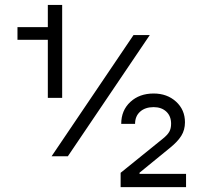

<svg xmlns="http://www.w3.org/2000/svg" viewBox="-20 -731 831 778"><path d="M468.8 27.3V-30.8L639.2 -168.5Q658.7 -184.1 666 -197.3Q673.3 -210.4 673.3 -229.5Q673.3 -260.7 653.8 -278.8Q634.3 -296.9 602.5 -296.9Q568.4 -296.9 547.9 -278.6Q527.3 -260.3 527.3 -229H471.2Q471.2 -283.7 508.1 -317.9Q544.9 -352.1 602.5 -352.1Q657.2 -352.1 693.4 -319.1Q729.5 -286.1 729.5 -235.4Q729.5 -204.6 714.6 -180.7Q699.7 -156.7 668 -131.3L545.4 -31.2V-26.4H733.9V27.3ZM50.8 -569.8V-621.1H173.8V-710.9H231.9V-334.5H173.8V-569.8ZM254.9 -97.7H189L521 -588.9H586.9Z"/></svg>

Font: Estedad-FD Medium
Style: Regular
Weight: 500
Designer: Amin Abedi
Version: Version 7.3